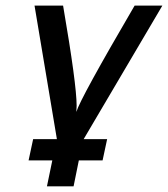

<svg xmlns="http://www.w3.org/2000/svg" viewBox="-20 -492 594 679"><path d="M81.1 75.2 97.2 0H181.2L102.1 -472.2H203.1Q251 -193.4 251 -118.2L250 -96.2Q263.2 -142.1 456.1 -472.2H554.2L275.9 0H358.9L342.8 75.2H258.8L240.2 167H146L165 75.2Z"/></svg>

Font: CMU Bright
Style: SemiBoldOblique
Weight: 600
Italic angle: -12°
Version: Version 0.7.0